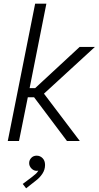

<svg xmlns="http://www.w3.org/2000/svg" viewBox="-20 -772 540 1051"><path d="M172.4 -752H233.9L142.1 -289.6H172.4L416 -515.1H499.5L220.7 -259.3L417 0H346.7L166.5 -239.7H132.3L84 0H22.5ZM104.5 234.9 155.8 196.3Q169.4 186 177.5 178.2Q185.5 170.4 189.9 161.6Q186.5 163.1 180.2 163.1Q165 163.1 152.3 150.4Q139.6 137.7 139.6 120.6Q139.6 104.5 151.1 92.3Q162.6 80.1 180.7 80.1Q199.7 80.1 213.1 93.8Q226.6 107.4 226.6 130.9Q226.6 157.2 211.9 179.2Q197.3 201.2 176.3 216.8L123 258.8Z"/></svg>

Font: Reddit Sans Chocolate Light
Style: Italic
Weight: 300
Italic angle: -11.25°
Designer: Stephen Hutchings
Version: Version 1.013